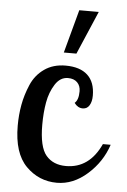

<svg xmlns="http://www.w3.org/2000/svg" viewBox="-54 -790 553 835"><g transform="rotate(5 222.5 -372.0)"><path d="M35 -227Q35 -274 43 -318Q51 -362 70 -406.5Q89 -451 127.5 -478Q166 -505 220 -505Q283 -505 316 -474.5Q349 -444 349 -385Q349 -359 339 -342.5Q329 -326 310 -326Q288 -326 273 -347Q290 -361 290 -399Q290 -423 275.5 -437.5Q261 -452 235 -452Q201 -452 179 -417.5Q157 -383 149 -338Q141 -293 141 -240Q141 -143 172 -106.5Q203 -70 259 -70Q361 -70 411 -179H445Q420 -103 358.5 -48.5Q297 6 226 6Q147 6 91 -50.5Q35 -107 35 -227ZM207 -561 258 -750H343L262 -561Z"/></g></svg>

Font: Lobster Two
Style: Regular
Weight: 400
Designer: Pablo Impallari
Foundry: Pablo Impallari. www.impallari.com
Version: Version 1.006